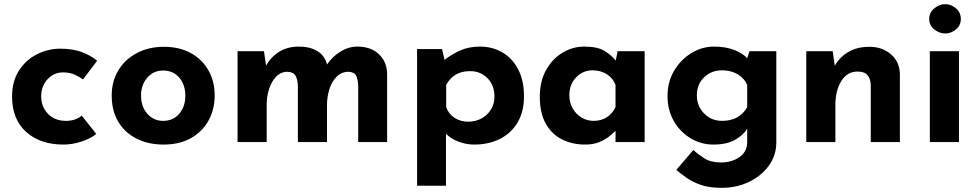

<svg xmlns="http://www.w3.org/2000/svg" viewBox="-20 -683 4702 923"><path d="M443 -39Q414 -16 370.5 -2Q327 12 285 12Q173 12 105.5 -49Q38 -110 38 -219Q38 -292 71 -343.5Q104 -395 157.5 -422Q211 -449 270 -449Q329 -449 372.5 -433Q416 -417 447 -391L379 -301Q365 -312 340.5 -323.5Q316 -335 283 -335Q240 -335 209 -302.5Q178 -270 178 -219Q178 -170 210.5 -136Q243 -102 297 -102Q343 -102 373 -127Z M517 -224Q517 -291 548.5 -344Q580 -397 637 -427.5Q694 -458 768 -458Q843 -458 898 -427.5Q953 -397 982.5 -344Q1012 -291 1012 -224Q1012 -157 982.5 -103.5Q953 -50 898 -19Q843 12 766 12Q694 12 637.5 -16Q581 -44 549 -97Q517 -150 517 -224ZM658 -223Q658 -171 688 -136.5Q718 -102 764 -102Q813 -102 842 -136.5Q871 -171 871 -223Q871 -275 842 -309.5Q813 -344 764 -344Q718 -344 688 -309.5Q658 -275 658 -223Z M1249 -437 1259 -368Q1284 -411 1323.5 -435Q1363 -459 1417 -459Q1470 -459 1505.5 -437.5Q1541 -416 1552 -373Q1579 -412 1617.5 -435.5Q1656 -459 1698 -459Q1763 -459 1801.5 -422.5Q1840 -386 1841 -328V0H1702V-270Q1701 -299 1693 -317.5Q1685 -336 1656 -338Q1622 -338 1598.5 -314.5Q1575 -291 1563.5 -254.5Q1552 -218 1552 -179V0H1412V-270Q1411 -299 1401.5 -317.5Q1392 -336 1363 -338Q1330 -338 1307.5 -314.5Q1285 -291 1273.5 -255Q1262 -219 1262 -181V0H1122V-437Z M2259 12Q2222 12 2185.5 -1.5Q2149 -15 2124 -40V210H1985V-447H2105L2117 -395Q2151 -422 2192.5 -440.5Q2234 -459 2287 -459Q2348 -459 2396 -430.5Q2444 -402 2471.5 -348.5Q2499 -295 2499 -220Q2499 -146 2468 -94Q2437 -42 2383 -15Q2329 12 2259 12ZM2231 -98Q2265 -98 2293.5 -113Q2322 -128 2339.5 -155.5Q2357 -183 2357 -218Q2357 -274 2323 -307.5Q2289 -341 2241 -341Q2199 -341 2171 -324.5Q2143 -308 2125 -275V-168Q2136 -136 2164.5 -117Q2193 -98 2231 -98Z M2793 12Q2732 12 2682.5 -12.5Q2633 -37 2604 -88Q2575 -139 2575 -218Q2575 -292 2605 -346Q2635 -400 2684 -429.5Q2733 -459 2788 -459Q2853 -459 2886.5 -438Q2920 -417 2940 -392L2949 -437H3079V0H2939V-54Q2929 -44 2909.5 -28Q2890 -12 2861 0Q2832 12 2793 12ZM2833 -102Q2906 -102 2939 -168V-275Q2927 -307 2897.5 -326Q2868 -345 2828 -345Q2783 -345 2750 -311.5Q2717 -278 2717 -225Q2717 -190 2733 -162Q2749 -134 2775.5 -118Q2802 -102 2833 -102Z M3449 220Q3390 220 3349.5 206Q3309 192 3281 172Q3253 152 3231 134L3313 38Q3336 59 3366.5 78.5Q3397 98 3447 98Q3497 98 3534.5 72.5Q3572 47 3572 -2V-64Q3553 -33 3513 -10.5Q3473 12 3409 12Q3350 12 3299.5 -18.5Q3249 -49 3219 -101.5Q3189 -154 3189 -221Q3189 -290 3221 -343.5Q3253 -397 3304 -428Q3355 -459 3412 -459Q3469 -459 3510.5 -442.5Q3552 -426 3572 -403L3583 -437H3712V0Q3712 64 3676 113.5Q3640 163 3580.5 191.5Q3521 220 3449 220ZM3330 -225Q3330 -173 3365 -137.5Q3400 -102 3451 -102Q3535 -102 3572 -168V-275Q3558 -307 3526 -326Q3494 -345 3451 -345Q3400 -345 3365 -311.5Q3330 -278 3330 -225Z M3983 -437 3993 -367Q4016 -408 4058 -433Q4100 -458 4160 -458Q4222 -458 4263.5 -421.5Q4305 -385 4306 -327V0H4166V-275Q4165 -304 4150.5 -321.5Q4136 -339 4102 -339Q4053 -339 4024.5 -293.5Q3996 -248 3996 -178V0H3856V-437Z M4450 -437H4590V0H4450ZM4447 -592Q4447 -623 4471.5 -643Q4496 -663 4524 -663Q4552 -663 4575.5 -643Q4599 -623 4599 -592Q4599 -561 4575.5 -541.5Q4552 -522 4524 -522Q4496 -522 4471.5 -541.5Q4447 -561 4447 -592Z"/></svg>

Font: Synthetic
Style: Bold
Weight: 700
Designer: Santiago Orozco
Foundry: Typemade
Version: Version 2.000; ttfautohint (v1.8.4.7-5d5b)